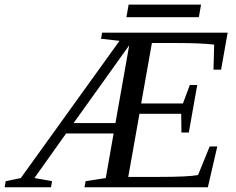

<svg xmlns="http://www.w3.org/2000/svg" viewBox="-91 -793 1000 813"><path d="M390.1 -228H189L54.7 -39.1L129.4 -25.9L125 0H-71.3L-66.9 -25.9L-2.9 -39.1L415 -620.1L336.9 -628.9L341.3 -654.8H873L845.2 -498H813L815.9 -604Q762.7 -610.8 659.2 -610.8H552.2L506.8 -355H683.6L712.9 -433.1H744.1L708.5 -231.9H677.2L676.3 -311H499.5L452.1 -43.9H581.1Q706.1 -43.9 747.6 -51.8L796.9 -172.9H829.1L789.1 0H266.6L271.5 -25.9L356.9 -39.1ZM220.7 -272H397.9L456.1 -601.1ZM444.3 -720.2 453.6 -773.4H760.3L751 -720.2Z"/></svg>

Font: Tinos
Style: Italic
Weight: 400
Italic angle: -16.333°
Designer: Steve Matteson
Foundry: Monotype Imaging Inc.
Version: Version 1.32